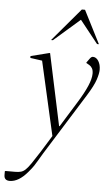

<svg xmlns="http://www.w3.org/2000/svg" viewBox="-126 -747 586 1027"><g transform="rotate(5 167.0 -233.5)"><path d="M-34 240Q-64 240 -64 211V191L-61 189H-9Q9 189 22 185.5Q35 182 47 170.5Q59 159 75.5 135Q92 111 118 70L173 -19L83 -416L19 -425V-435L118 -460H122L204 -75H207L293 -214Q324 -264 341 -303.5Q358 -343 358 -370Q358 -388 352 -398.5Q346 -409 336 -415L320 -424V-427L336 -449Q344 -460 352 -460Q370 -460 382 -441Q394 -422 394 -394Q394 -374 383 -340.5Q372 -307 337 -251L131 79Q117 102 108.5 117Q100 132 90 147Q80 162 62 183Q14 240 -34 240ZM121 -530 271 -707H288L378 -530H368L271 -652L131 -530Z"/></g></svg>

Font: Spectral ExtraLight
Style: Italic
Weight: 275
Italic angle: -10°
Designer: Jean-Baptiste Levee
Foundry: Production Type
Version: Version 2.001